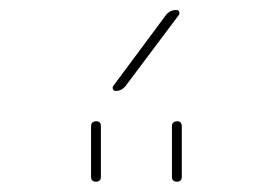

<svg xmlns="http://www.w3.org/2000/svg" viewBox="-20 -970 540 380"><path d="M320.3 -719.7Q320.3 -729.5 330.1 -730Q339.8 -730.5 339.8 -719.7V-620.1Q339.8 -610.4 330.1 -610.4Q320.3 -610.4 320.3 -620.1ZM160.2 -620.1V-719.7Q160.2 -729.5 169.9 -730Q179.7 -730.5 179.7 -719.7V-620.1Q179.7 -610.4 169.9 -610.4Q160.2 -610.4 160.2 -620.1ZM209 -790Q205.1 -790 203.6 -793.5Q202.1 -796.9 204.1 -799.8L308.6 -940.4Q316.4 -950.2 329.1 -950.2Q333 -950.2 334.5 -946.8Q335.9 -943.4 334 -940.4L228.5 -799.8Q220.7 -790 209 -790Z"/></svg>

Font: Rounded-L Mgen+ 2m thin
Style: Regular
Weight: 100
Designer: [Source Han Sans]
Ryoko NISHIZUKA  (kana & ideographs); Paul D. Hunt (Latin, Greek & Cyrillic); Wenlong ZHANG  (bopomofo
Version: Version 1.059.20150602